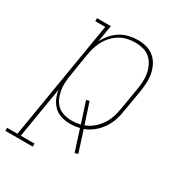

<svg xmlns="http://www.w3.org/2000/svg" viewBox="-246 -658 921 984"><g transform="rotate(30 214.5 -166.5)"><path d="M-71 205V187H-10L106 -512H47V-530H129L112 -430Q125 -455 143 -476Q161 -497 184.5 -511.5Q208 -526 234.5 -532Q261 -538 286 -538Q313 -538 338 -531Q363 -524 382 -508Q401 -492 412.5 -469.5Q424 -447 429 -422Q434 -397 432.5 -370Q431 -343 427 -317L405 -187Q401 -158 391.5 -130.5Q382 -103 365 -78Q348 -53 324 -33.5Q300 -14 272 -4L312 121L293 126L253 1Q239 5 225.5 6.5Q212 8 198 8Q170 8 145 0.5Q120 -7 102 -24.5Q84 -42 73.5 -65.5Q63 -89 60 -115L10 187H91V205ZM197 -10Q209 -10 222 -11.5Q235 -13 248 -16L208 -139L226 -144L266 -22Q291 -31 313 -49.5Q335 -68 350 -90.5Q365 -113 373.5 -138.5Q382 -164 386 -190L408 -320Q412 -344 413 -368Q414 -392 409.5 -415Q405 -438 394.5 -458.5Q384 -479 367 -493.5Q350 -508 327 -514Q304 -520 280 -520Q258 -520 235 -515Q212 -510 191.5 -498Q171 -486 154 -468Q137 -450 125.5 -429Q114 -408 107.5 -386Q101 -364 97 -341L76 -211Q72 -188 70.5 -164Q69 -140 73 -117Q77 -94 86 -73.5Q95 -53 111.5 -38Q128 -23 150.5 -16.5Q173 -10 197 -10Z"/></g></svg>

Font: Iosevka Curly Slab ThObl
Style: Regular
Weight: 100
Italic angle: -9°
Monospace: yes
Designer: Belleve Invis
Foundry: Belleve Invis
Version: Version 11.0.0; ttfautohint (v1.8.3)